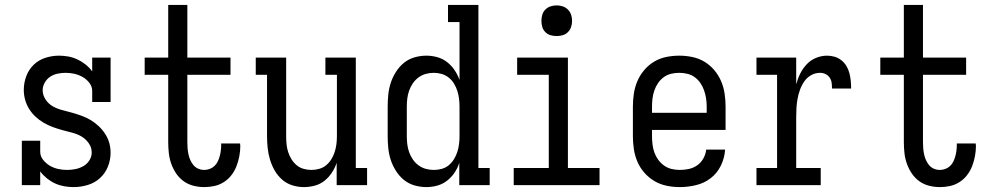

<svg xmlns="http://www.w3.org/2000/svg" viewBox="-20 -755 4040 783"><path d="M280 8Q261 8 241.5 4.5Q222 1 204.5 -7Q187 -15 171.5 -27.5Q156 -40 144 -56V0H69V-181H144V-136Q144 -118 156 -103Q168 -88 183.5 -79Q199 -70 217 -66Q235 -62 254 -62Q271 -62 288 -65.5Q305 -69 320 -77.5Q335 -86 344.5 -101Q354 -116 354 -133Q354 -154 341.5 -171.5Q329 -189 311.5 -199Q294 -209 274 -214Q254 -219 234 -224.5Q214 -230 195 -237Q176 -244 158 -254.5Q140 -265 125 -279Q110 -293 99 -310.5Q88 -328 82.5 -348Q77 -368 77 -388Q77 -417 87 -444Q97 -471 117 -490.5Q137 -510 164.5 -519Q192 -528 221 -528Q240 -528 259 -524.5Q278 -521 296 -512.5Q314 -504 329 -492Q344 -480 356 -464V-520H431V-339H356V-384Q356 -402 344.5 -417Q333 -432 317 -441Q301 -450 283.5 -454Q266 -458 247 -458Q231 -458 214.5 -454.5Q198 -451 184.5 -442Q171 -433 162.5 -418Q154 -403 154 -387Q154 -367 166 -349Q178 -331 196 -321Q214 -311 234 -306Q254 -301 273.5 -295.5Q293 -290 312.5 -283Q332 -276 349.5 -265.5Q367 -255 382 -241Q397 -227 408.5 -209.5Q420 -192 425.5 -172.5Q431 -153 431 -132Q431 -103 420 -75.5Q409 -48 387.5 -28.5Q366 -9 337.5 -0.5Q309 8 280 8Z M813 8Q791 8 769 2.5Q747 -3 729 -16Q711 -29 698.5 -47.5Q686 -66 678.5 -87Q671 -108 668.5 -130.5Q666 -153 666 -175V-450H570V-520H666V-735H744V-520H920V-450H744V-175Q744 -162 745 -150Q746 -138 748.5 -126Q751 -114 756 -102.5Q761 -91 769 -81.5Q777 -72 788.5 -67Q800 -62 813 -62Q824 -62 835 -66Q846 -70 854.5 -78Q863 -86 868 -96.5Q873 -107 876 -118Q879 -129 880.5 -140.5Q882 -152 882 -164V-170H959Q959 -167 959.5 -164.5Q960 -162 960 -160Q960 -139 956 -118Q952 -97 944.5 -77.5Q937 -58 924 -41Q911 -24 893 -12.5Q875 -1 854.5 3.5Q834 8 813 8Z M1219 8Q1195 8 1171.5 0.5Q1148 -7 1130 -23Q1112 -39 1100 -60Q1088 -81 1081 -104.5Q1074 -128 1071.5 -152Q1069 -176 1069 -200V-450H1023V-520H1147V-200Q1147 -184 1148.5 -167.5Q1150 -151 1155 -135.5Q1160 -120 1168.5 -106Q1177 -92 1189.5 -81.5Q1202 -71 1218 -66.5Q1234 -62 1250 -62Q1266 -62 1282 -66.5Q1298 -71 1310.5 -81.5Q1323 -92 1331.5 -106Q1340 -120 1345 -135.5Q1350 -151 1352 -167.5Q1354 -184 1354 -200V-450H1307V-520H1431V-70H1477V0H1353V-91Q1346 -70 1333.5 -51Q1321 -32 1303.5 -18Q1286 -4 1264 2Q1242 8 1219 8Z M1719 8Q1694 8 1670 1Q1646 -6 1627 -21.5Q1608 -37 1594.5 -58.5Q1581 -80 1573.5 -103Q1566 -126 1563.5 -150.5Q1561 -175 1561 -200V-320Q1561 -345 1563.5 -369.5Q1566 -394 1573.5 -417Q1581 -440 1594.5 -461.5Q1608 -483 1627 -498.5Q1646 -514 1670 -521Q1694 -528 1719 -528Q1741 -528 1763 -522Q1785 -516 1803 -502Q1821 -488 1833.5 -469.5Q1846 -451 1854 -429V-665H1807V-735H1931V-70H1977V0H1853V-91Q1846 -69 1833.5 -50.5Q1821 -32 1803 -18Q1785 -4 1763 2Q1741 8 1719 8ZM1749 -62Q1766 -62 1782 -66.5Q1798 -71 1810.5 -81.5Q1823 -92 1831.5 -106Q1840 -120 1845 -135.5Q1850 -151 1852 -167.5Q1854 -184 1854 -200V-320Q1854 -336 1852 -352.5Q1850 -369 1845 -384.5Q1840 -400 1831.5 -414Q1823 -428 1810 -438.5Q1797 -449 1781 -453.5Q1765 -458 1749 -458Q1732 -458 1716 -453.5Q1700 -449 1686.5 -439Q1673 -429 1663.5 -415Q1654 -401 1648.5 -385.5Q1643 -370 1641 -353.5Q1639 -337 1639 -320V-200Q1639 -183 1641 -166.5Q1643 -150 1648.5 -134.5Q1654 -119 1663.5 -105Q1673 -91 1686.5 -81Q1700 -71 1716 -66.5Q1732 -62 1749 -62Z M2075 0V-70H2218V-450H2089V-520H2296V-70H2425V0ZM2250 -608Q2237 -608 2225 -611.5Q2213 -615 2204 -624Q2195 -633 2191.5 -645Q2188 -657 2188 -670Q2188 -683 2191.5 -695Q2195 -707 2204 -716Q2213 -725 2225 -729Q2237 -733 2250 -733Q2263 -733 2275 -729Q2287 -725 2296 -716Q2305 -707 2309 -695Q2313 -683 2313 -670Q2313 -657 2309 -645Q2305 -633 2296 -624Q2287 -615 2275 -611.5Q2263 -608 2250 -608Z M2752 8Q2725 8 2698.5 2.5Q2672 -3 2649 -16.5Q2626 -30 2608 -50.5Q2590 -71 2579.5 -95.5Q2569 -120 2565 -146.5Q2561 -173 2561 -200V-320Q2561 -347 2565 -373.5Q2569 -400 2579.5 -424.5Q2590 -449 2607.5 -469.5Q2625 -490 2647.5 -503.5Q2670 -517 2696.5 -522.5Q2723 -528 2750 -528Q2777 -528 2803.5 -522.5Q2830 -517 2852.5 -503.5Q2875 -490 2892.5 -469.5Q2910 -449 2920.5 -424.5Q2931 -400 2935 -373.5Q2939 -347 2939 -320V-225H2639V-200Q2639 -183 2641 -166Q2643 -149 2648.5 -133.5Q2654 -118 2664 -104Q2674 -90 2688 -80Q2702 -70 2718.5 -66Q2735 -62 2752 -62Q2771 -62 2789.5 -66Q2808 -70 2823.5 -81Q2839 -92 2848.5 -109Q2858 -126 2860 -145H2937Q2935 -111 2920 -80Q2905 -49 2878.5 -28.5Q2852 -8 2818.5 0Q2785 8 2752 8ZM2862 -295V-320Q2862 -337 2859.5 -353.5Q2857 -370 2851.5 -386Q2846 -402 2836.5 -416Q2827 -430 2813.5 -440Q2800 -450 2783.5 -454Q2767 -458 2750 -458Q2733 -458 2716.5 -454Q2700 -450 2686.5 -440Q2673 -430 2663.5 -416Q2654 -402 2648.5 -386Q2643 -370 2641 -353.5Q2639 -337 2639 -320V-295Z M3065 0V-70H3149V-450H3065V-520H3227V-411Q3233 -434 3243.5 -455Q3254 -476 3270 -493Q3286 -510 3308 -519Q3330 -528 3353 -528Q3369 -528 3384 -523.5Q3399 -519 3411.5 -509Q3424 -499 3432 -485.5Q3440 -472 3444 -456.5Q3448 -441 3449.5 -425.5Q3451 -410 3451 -394H3373Q3373 -406 3371.5 -417.5Q3370 -429 3363.5 -438.5Q3357 -448 3346.5 -453Q3336 -458 3325 -458Q3305 -458 3288 -448.5Q3271 -439 3260 -423Q3249 -407 3242.5 -389Q3236 -371 3232.5 -352Q3229 -333 3228 -314Q3227 -295 3227 -276V-70H3327V0Z M3813 8Q3791 8 3769 2.5Q3747 -3 3729 -16Q3711 -29 3698.5 -47.5Q3686 -66 3678.5 -87Q3671 -108 3668.5 -130.5Q3666 -153 3666 -175V-450H3570V-520H3666V-735H3744V-520H3920V-450H3744V-175Q3744 -162 3745 -150Q3746 -138 3748.5 -126Q3751 -114 3756 -102.5Q3761 -91 3769 -81.5Q3777 -72 3788.5 -67Q3800 -62 3813 -62Q3824 -62 3835 -66Q3846 -70 3854.5 -78Q3863 -86 3868 -96.5Q3873 -107 3876 -118Q3879 -129 3880.5 -140.5Q3882 -152 3882 -164V-170H3959Q3959 -167 3959.5 -164.5Q3960 -162 3960 -160Q3960 -139 3956 -118Q3952 -97 3944.5 -77.5Q3937 -58 3924 -41Q3911 -24 3893 -12.5Q3875 -1 3854.5 3.5Q3834 8 3813 8Z"/></svg>

Font: Iosevka Curly Slab
Style: Regular
Weight: 400
Monospace: yes
Designer: Belleve Invis
Foundry: Belleve Invis
Version: Version 22.1.2; ttfautohint (v1.8.4)